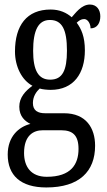

<svg xmlns="http://www.w3.org/2000/svg" viewBox="-20 -588 470 846"><path d="M184 238C330 238 399 167 399 54C399 -23 360 -89 262 -89H179C146 -89 125 -101 125 -134C125 -164 141 -185 155 -198C166 -194 190 -192 203 -192C305 -192 354 -265 354 -366C354 -427 338 -461 318 -488C328 -497 337 -504 351 -504C366 -504 379 -485 379 -463C409 -463 422 -488 422 -516C422 -544 407 -568 376 -568C338 -568 311 -528 296 -512C273 -532 243 -546 203 -546C98 -546 46 -476 46 -361C46 -295 76 -235 123 -210C91 -187 65 -158 65 -118C65 -75 90 -54 114 -42C62 -29 14 14 14 93C14 184 70 238 184 238ZM201 -237C149 -237 126 -278 126 -364C126 -455 149 -500 200 -500C254 -500 275 -457 275 -365C275 -277 255 -237 201 -237ZM186 191C116 191 86 146 86 86C86 8 128 -14 168 -14H250C299 -14 326 7 326 68C326 136 293 191 186 191Z"/></svg>

Font: Noto Serif Georgian ExtraCondensed
Style: Regular
Weight: 400
Width: 2
Designer: Monotype Design Team, Akaki Razmadze
Foundry: Google LLC
Version: Version 2.003